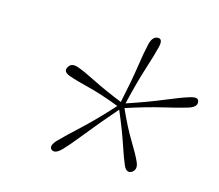

<svg xmlns="http://www.w3.org/2000/svg" viewBox="-75 -864 753 661"><g transform="rotate(15 301.0 -534.0)"><path d="M444.5 -302Q427 -291.5 415.5 -315.5Q405 -339.5 389.5 -386Q374 -432.5 346.5 -497Q291 -433 254 -386.5Q217 -340 194.5 -316.5Q171 -292 157 -304Q145 -315.5 169 -340Q191.5 -363 235.8 -403.8Q280 -444.5 337 -507.5Q273.5 -532 225.2 -544Q177 -556 152 -565Q126 -574.5 137.5 -593Q147 -610.5 173 -601Q198 -592 240.5 -570.5Q283 -549 345 -524Q362 -603 370 -657Q378 -711 385 -740.5Q392.5 -770.5 412 -770.5Q430 -770.5 422.5 -740.5Q415.5 -711 398 -656.8Q380.5 -602.5 362 -523.5Q435.5 -548 488.2 -570.2Q541 -592.5 571 -601.5Q601.5 -611 602 -592Q604.5 -574.5 573 -565Q543.5 -556 489.8 -543.5Q436 -531 362.5 -507Q391 -443.5 416 -402.8Q441 -362 451.5 -338Q462 -314 444.5 -302Z"/></g></svg>

Font: Fraunces 72pt Soft Thin
Style: Italic
Weight: 100
Italic angle: -16°
Version: Version 1.000;[0bf87f6ff]